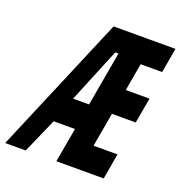

<svg xmlns="http://www.w3.org/2000/svg" viewBox="-143 -837 893 949"><g transform="rotate(20 304.0 -362.5)"><path d="M294 -725H619.5L596.5 -595H483.5L458 -450H583L559 -316H434L402.5 -137H528.5L505 -2H256L288 -183H176L95.5 0H-12.5ZM312 -321 362.5 -607H345.5L228 -321Z"/></g></svg>

Font: JuliaMono Black
Style: Italic
Weight: 900
Italic angle: -9°
Monospace: yes
Designer: cormullion
Foundry: corm
Version: Version 0.057; ttfautohint (v1.8.4)